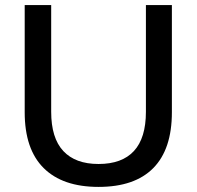

<svg xmlns="http://www.w3.org/2000/svg" viewBox="-20 -725 773 754"><path d="M367 9Q226 9 151.5 -65Q77 -139 77 -284V-705H181V-286Q181 -183 228.5 -132Q276 -81 367 -81Q459 -81 506 -132Q553 -183 553 -286V-705H655V-284Q655 -139 582 -65Q509 9 367 9Z"/></svg>

Font: Nunito Sans 12pt SemiBold
Style: Regular
Weight: 600
Designer: Vernon Adams
Foundry: Vernon Adams
Version: Version 3.101;gftools[0.9.27]